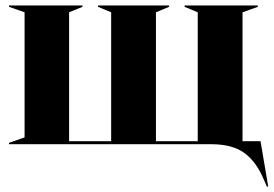

<svg xmlns="http://www.w3.org/2000/svg" viewBox="-20 -528 1002 703"><path d="M13 -5 70 -25V-483L13 -503V-508H282V-503L233 -483V-11H387V-483L339 -503V-508H599V-503L551 -483V-11H704V-483L656 -503V-508H924V-503L868 -483V-11H934L962 155H957L947 132Q920 66 876 33Q832 0 753 0H13Z"/></svg>

Font: Nyght Serif Bold
Style: Regular
Weight: 700
Designer: Maksym Kobuzan
Version: Version 0.410